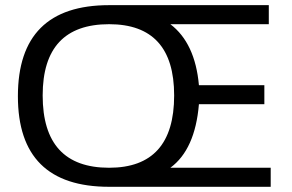

<svg xmlns="http://www.w3.org/2000/svg" viewBox="-20 -718 1122 738"><path d="M399.4 -73.2Q649.4 -73.2 649.4 -351.1Q649.4 -625 399.4 -625Q144 -625 144 -351.1Q144 -73.2 399.4 -73.2ZM48.8 -348.1Q48.8 -698.2 399.4 -698.2H1013.2V-625H634.8Q730 -552.7 744.6 -390.6H996.1V-317.4H744.6Q730 -143.1 634.8 -73.2H1020.5V0H399.4Q48.8 0 48.8 -348.1Z"/></svg>

Font: Voltera
Style: Regular
Weight: 400
Designer: Bernd Montag
Version: Version 1.301